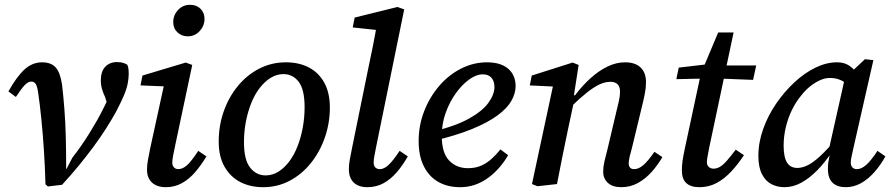

<svg xmlns="http://www.w3.org/2000/svg" viewBox="-20 -765 3704 798"><path d="M169 1Q167 -73 162.5 -141Q158 -209 152 -269Q146 -329 139 -377Q135 -406 128.5 -416Q122 -426 110 -426Q97 -426 83 -411.5Q69 -397 46 -362L15 -385Q49 -446 81.5 -476Q114 -506 155 -506Q193 -506 212 -484Q231 -462 238 -412Q243 -370 247.5 -313.5Q252 -257 253.5 -192.5Q255 -128 255 -62H256L281 -110Q299 -133 316.5 -158Q334 -183 350.5 -209.5Q367 -236 383 -264Q399 -292 414 -323Q422 -338 428 -354Q434 -370 438 -385L432 -312L417 -361Q409 -378 404 -395Q399 -412 399 -430Q399 -468 417.5 -487.5Q436 -507 466 -507Q482 -507 492.5 -503.5Q503 -500 509 -496Q512 -490 513.5 -481Q515 -472 515 -458Q515 -439 510.5 -416.5Q506 -394 494 -366Q482 -338 462 -300Q445 -269 421.5 -232Q398 -195 368.5 -155Q339 -115 306 -75Q273 -35 238 3L179 10Z M591 -60Q591 -79 595 -101Q599 -123 605 -152L667 -436L687 -405L564 -410L572 -451L752 -505L779 -495L708 -160Q703 -136 699.5 -118Q696 -100 696 -89Q696 -77 703 -69.5Q710 -62 721 -62Q739 -62 757.5 -78.5Q776 -95 804 -138L838 -115Q817 -80 792 -50.5Q767 -21 736.5 -4Q706 13 669 13Q633 13 612 -6Q591 -25 591 -60ZM760 -614Q735 -614 717.5 -630.5Q700 -647 700 -673Q700 -702 720 -723.5Q740 -745 770 -745Q797 -745 813.5 -728.5Q830 -712 830 -686Q830 -658 810 -636Q790 -614 760 -614Z M1074 13Q1020 13 978.5 -8.5Q937 -30 913 -72.5Q889 -115 889 -176Q889 -243 910 -302.5Q931 -362 969 -408Q1007 -454 1058 -480Q1109 -506 1168 -506Q1223 -506 1264 -484.5Q1305 -463 1328 -421Q1351 -379 1351 -318Q1351 -253 1330 -193Q1309 -133 1271.5 -86.5Q1234 -40 1183.5 -13.5Q1133 13 1074 13ZM1084 -36Q1113 -36 1138 -52Q1163 -68 1183 -95Q1203 -122 1217 -158Q1231 -194 1238.5 -235.5Q1246 -277 1246 -319Q1246 -393 1221.5 -425Q1197 -457 1158 -457Q1130 -457 1105 -441.5Q1080 -426 1059.5 -399.5Q1039 -373 1024.5 -337Q1010 -301 1002 -259.5Q994 -218 994 -174Q994 -101 1019.5 -68.5Q1045 -36 1084 -36Z M1507 13Q1470 13 1450 -6.5Q1430 -26 1430 -62Q1430 -81 1433.5 -100Q1437 -119 1443 -149L1508 -468Q1519 -520 1529 -569.5Q1539 -619 1548 -672L1577 -637L1446 -651L1454 -692L1632 -736L1660 -726L1543 -153Q1538 -129 1535.5 -114Q1533 -99 1533 -89Q1533 -76 1540 -69Q1547 -62 1559 -62Q1576 -62 1594.5 -79Q1613 -96 1641 -138L1675 -115Q1654 -78 1629 -49Q1604 -20 1574 -3.5Q1544 13 1507 13Z M1892 13Q1841 13 1802.5 -8.5Q1764 -30 1742 -73Q1720 -116 1720 -179Q1720 -244 1743 -303Q1766 -362 1805.5 -408Q1845 -454 1896.5 -480Q1948 -506 2004 -506Q2061 -506 2092 -479.5Q2123 -453 2123 -407Q2123 -377 2105.5 -346Q2088 -315 2048 -285.5Q2008 -256 1942.5 -229Q1877 -202 1780 -179L1778 -218Q1874 -241 1930 -272.5Q1986 -304 2010.5 -338.5Q2035 -373 2035 -403Q2035 -428 2022.5 -442Q2010 -456 1986 -456Q1960 -456 1930.5 -435Q1901 -414 1875 -378Q1849 -342 1832.5 -296.5Q1816 -251 1816 -201Q1816 -130 1846.5 -98Q1877 -66 1925 -66Q1957 -66 1981 -77Q2005 -88 2024.5 -106Q2044 -124 2060 -144L2092 -120Q2077 -94 2056.5 -70Q2036 -46 2010.5 -27Q1985 -8 1955.5 2.5Q1926 13 1892 13Z M2214 9 2191 0 2284 -434 2307 -404 2182 -410 2190 -451 2360 -505 2385 -495 2364 -360 2368 -355 2340 -224Q2328 -168 2317 -112Q2306 -56 2295 0ZM2562 13Q2526 13 2506.5 -5Q2487 -23 2487 -51Q2487 -72 2492 -93.5Q2497 -115 2504 -141L2541 -298Q2547 -322 2552 -344Q2557 -366 2557 -383Q2557 -405 2546.5 -415Q2536 -425 2517 -425Q2495 -425 2471.5 -414Q2448 -403 2419 -380Q2390 -357 2353 -321L2352 -369H2370Q2401 -410 2435 -440.5Q2469 -471 2505 -488.5Q2541 -506 2578 -506Q2620 -506 2642.5 -484.5Q2665 -463 2665 -423Q2665 -401 2660 -375.5Q2655 -350 2649 -326L2607 -152Q2601 -131 2597 -114Q2593 -97 2593 -86Q2593 -75 2598.5 -68.5Q2604 -62 2616 -62Q2634 -62 2653.5 -78.5Q2673 -95 2700 -134L2733 -112Q2714 -79 2688.5 -50.5Q2663 -22 2631.5 -4.5Q2600 13 2562 13Z M2791 -436 2801 -484 2938 -500V-493H3123L3110 -433L2932 -440L2929 -439ZM2887 13Q2851 13 2832.5 -4Q2814 -21 2814 -57Q2814 -77 2817 -97.5Q2820 -118 2826 -146L2893 -459L2965 -630H3029L2928 -153Q2924 -131 2921 -116Q2918 -101 2918 -91Q2918 -78 2926 -71Q2934 -64 2946 -64Q2959 -64 2972 -71.5Q2985 -79 3000.5 -96.5Q3016 -114 3038 -143L3072 -120Q3047 -82 3019 -52Q2991 -22 2958.5 -4.5Q2926 13 2887 13Z M3240 13Q3211 13 3186.5 0.5Q3162 -12 3147 -41Q3132 -70 3132 -117Q3132 -173 3152 -229Q3172 -285 3206 -334.5Q3240 -384 3282 -423Q3324 -462 3369.5 -484Q3415 -506 3458 -506Q3483 -506 3500 -497.5Q3517 -489 3531.5 -473Q3546 -457 3561 -434L3522 -397Q3502 -418 3479.5 -429.5Q3457 -441 3430 -441Q3409 -441 3388 -431.5Q3367 -422 3347 -406Q3327 -390 3310 -368Q3288 -342 3271.5 -308Q3255 -274 3246 -236Q3237 -198 3237 -160Q3237 -112 3251 -89.5Q3265 -67 3294 -67Q3313 -67 3335.5 -77.5Q3358 -88 3387.5 -115Q3417 -142 3458 -190L3460 -134H3438Q3409 -90 3376.5 -57Q3344 -24 3310 -5.5Q3276 13 3240 13ZM3495 13Q3460 13 3440.5 -5.5Q3421 -24 3421 -63Q3421 -77 3422.5 -88.5Q3424 -100 3426.5 -111.5Q3429 -123 3431 -133L3423 -135L3495 -456L3510 -458L3575 -519L3610 -515L3528 -154Q3523 -131 3519.5 -115.5Q3516 -100 3516 -89Q3516 -77 3522.5 -69.5Q3529 -62 3542 -62Q3560 -62 3580 -79.5Q3600 -97 3627 -138L3660 -115Q3640 -79 3614.5 -50Q3589 -21 3559 -4Q3529 13 3495 13Z"/></svg>

Font: Source Serif 4 Medium
Style: Italic
Weight: 500
Italic angle: -12°
Designer: Frank Grießhammer
Foundry: Adobe Systems Incorporated
Version: Version 4.004;hotconv 1.0.116;makeotfexe 2.5.65601